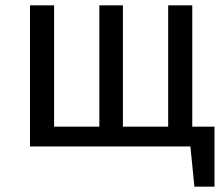

<svg xmlns="http://www.w3.org/2000/svg" viewBox="-20 -547 836 717"><path d="M781 -74V150H706L691 0H92V-527H182V-74H351V-527H439V-74H608V-527H698V-74Z"/></svg>

Font: FiraGO
Style: Regular
Weight: 400
Designer: bBox Type
Foundry: bBox Type GmbH
Version: Version 1.001;April 20, 2020;FontCreator 12.0.0.2555 64-bit